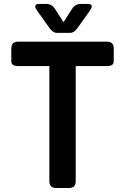

<svg xmlns="http://www.w3.org/2000/svg" viewBox="-20 -941 626 961"><path d="M210.9 -921.4Q239.3 -921.4 254.9 -897L297.9 -830.1L340.8 -897Q356.4 -921.4 384.8 -921.4H420.4Q439.5 -921.4 439.5 -908.7Q439.5 -901.4 430.2 -888.2L367.7 -800.3Q350.6 -776.4 330.6 -776.4H265.1Q245.1 -776.4 228 -800.3L165.5 -888.2Q156.2 -901.4 156.2 -908.7Q156.2 -921.4 175.3 -921.4ZM261.2 0Q227.1 0 227.1 -33.7V-610.4H70.8Q36.6 -610.4 36.6 -634.3V-698.7Q36.6 -732.4 70.8 -732.4H515.1Q549.3 -732.4 549.3 -698.7V-634.3Q549.3 -610.4 515.1 -610.4H358.9V-33.7Q358.9 0 324.7 0Z"/></svg>

Font: Simply Mono
Style: Bold
Weight: 700
Designer: Wojciech Kalinowski "wmk69" (wmk69@o2.pl)
Foundry: Wojciech Kalinowski "wmk69" (wmk69@o2.pl)
Version: Version 1.0.0